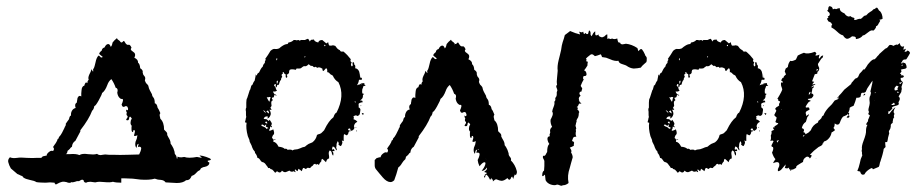

<svg xmlns="http://www.w3.org/2000/svg" viewBox="-20 -590 2964 619"><path d="M429 -92 393 -91Q366 -90 344 -91H331L319 -92L311 -91L305 -90Q297 -90 293 -94Q287 -92 280 -92L264 -93Q245 -96 236 -90Q225 -95 204 -93H192L196 -96L197 -100L198 -104Q200 -105 205 -110L208 -114L212 -117Q213 -130 223 -136L231 -151L239 -166V-170Q267 -206 277 -233Q280 -235 282 -240Q284 -246 284 -248Q288 -248 298 -266Q309 -286 309 -290Q319 -297 326 -316Q330 -328 339 -335Q348 -322 353 -307Q358 -306 359 -301Q360 -298 358 -291Q360 -279 366 -274L370 -271H374Q380 -270 372 -253Q375 -241 385 -248Q390 -248 391 -245Q393 -241 393 -239Q393 -235 391 -235Q389 -233 387 -237Q386 -234 387 -231L389 -227Q387 -222 388 -220L389 -218L390 -217Q394 -214 388 -207L387 -205V-203Q395 -200 396 -207L397 -212L399 -214L401 -213L405 -208L402 -202L401 -196Q400 -189 405 -184Q404 -183 404 -180V-173Q404 -164 409 -164Q409 -173 414 -170Q416 -166 414 -161L413 -157L412 -154Q412 -149 423 -154L421 -143L417 -133Q414 -120 420 -113L421 -117L422 -122Q424 -127 427 -126Q425 -120 425 -116Q430 -118 433 -116Q436 -114 435 -110Q435 -108 433 -102L429 -93ZM623 -89 631 -81Q619 -83 615 -84Q588 -79 574 -84Q564 -82 559 -83L552 -85V-79H550Q550 -82 548 -88L545 -92L543 -96Q544 -99 539 -112Q534 -122 530 -127Q530 -135 526 -142L522 -149L519 -155Q520 -161 516 -165L512 -169L509 -172Q509 -196 497 -207L496 -212L495 -216Q494 -222 497 -225Q492 -238 488 -243Q486 -256 479 -257Q479 -270 475 -275L472 -279Q470 -283 470 -286L463 -299Q460 -304 458 -314L455 -318L451 -322Q449 -325 447 -331Q450 -339 446 -344L442 -349Q440 -355 440 -356Q442 -364 432 -370Q431 -384 425 -388Q426 -398 413 -404Q417 -411 415 -417Q414 -420 408 -424Q398 -430 404 -436Q400 -446 395 -446L393 -445L390 -446Q386 -447 380 -458Q378 -458 376 -456Q376 -454 374 -454Q372 -452 369 -454L366 -458L362 -461Q359 -462 357 -467L349 -460L343 -453L342 -449L341 -445Q339 -440 337 -439Q334 -448 329 -448Q322 -448 317 -437Q309 -435 308 -427Q299 -420 300 -416Q304 -412 311 -407Q309 -403 307 -405H305L304 -406L303 -407L301 -409Q299 -411 298 -411Q291 -405 288 -389L285 -377Q284 -372 280 -366Q282 -358 279 -360Q278 -362 275 -367L272 -358L268 -350Q263 -339 266 -333Q261 -328 262 -322Q257 -326 255 -322L253 -318L252 -314Q244 -312 243 -300L242 -289V-279Q235 -284 231 -276Q230 -275 229.5 -272Q229 -269 229 -268L228 -263V-260Q219 -254 224 -242Q216 -240 212 -233Q208 -226 209 -218Q205 -216 204 -212L203 -208L202 -205Q201 -204 197.5 -199Q194 -194 192 -191Q193 -188 191 -184L189 -181L188 -178L180 -162Q176 -154 170 -148L169 -144Q167 -142 166 -142Q165 -137 160 -129L155 -122L151 -116Q157 -110 151 -103Q145 -106 138 -100Q131 -95 130 -88H127L123 -87L118 -86L113 -81H97Q88 -80 67 -81Q46 -83 35 -81Q20 -79 12 -83Q4 -75 7 -66L10 -57L15 -47Q28 -36 36 -29L41 -27L47 -24Q54 -22 55 -18Q61 -14 65 -13L76 -10Q92 -7 97 -3Q101 -2 111.5 -1.5Q122 -1 127 -1L141 -2L156 -1V0L157 2L160 5Q172 -2 181 -4Q185 -5 194 -3Q205 2 211 -3Q213 -1 222 -4L228 -6H235L238 -8L242 -10Q247 -12 250 -8V-6L252 -3Q254 -1 258 -1Q262 -4 272 -4L279 -3L287 -2Q295 -4 301 -4L316 -3Q335 -1 344 -4Q354 -1 371 -1V-15H383L408 -14L433 -11Q462 -9 479 -14L489 -11L499 -10Q509 -9 514 -2L532 -1L550 0Q570 0 580 -9Q588 -9 592 -13Q595 -16 598 -23Q606 -25 612 -32L618 -38Q621 -40 625 -42Q627 -48 631 -49L635 -51L640 -52Q655 -55 655 -66L651 -68Q649 -69 650 -72Q672 -75 645 -84Q634 -88 623 -89Z M773 -195H771Q769 -196 771 -201L772 -204V-206L773 -210L774 -213Q773 -215 773 -222V-230Q771 -239 774 -243V-259Q774 -270 777 -274L785 -299L787 -302L788 -306Q790 -312 790 -314Q794 -315 796 -322L798 -326Q799 -328 801 -330L802 -335L803 -340Q805 -347 804 -350L808 -346Q809 -354 815 -356L820 -366Q823 -372 827 -375Q829 -384 834 -387Q833 -393 837 -397Q837 -398 835 -400L844 -413L852 -426Q861 -434 867 -432H872Q874 -432 880 -434L886 -439L892 -443Q900 -448 907 -448Q909 -450 910 -453Q920 -454 927 -461H932L936 -460L942 -461Q945 -461 947 -458Q948 -462 954 -461H963Q971 -465 973 -465Q975 -464 979 -456Q980 -460 984 -462H987Q991 -462 992 -463Q993 -456 1006 -453Q1008 -461 1019 -461L1025 -456L1032 -450L1035 -452L1038 -454Q1039 -448 1040.5 -445Q1042 -442 1046 -443H1049L1053 -444Q1055 -444 1061 -442L1064 -438L1067 -434Q1071 -430 1076 -428Q1077 -422 1087 -424Q1091 -421 1100 -412L1105 -406L1111 -399L1110 -396V-393Q1111 -390 1114 -389Q1109 -381 1114 -376Q1118 -377 1117 -381V-384L1116 -387Q1119 -392 1121 -388Q1122 -387 1122 -382Q1127 -380 1125 -370Q1134 -369 1138 -359L1140 -350L1141 -340H1143L1146 -339Q1148 -335 1146.5 -333.5Q1145 -332 1139 -333Q1137 -333 1137 -331Q1136 -323 1131 -315Q1137 -318 1141 -318Q1142 -322 1155 -322Q1153 -317 1159 -314Q1157 -313 1154 -313H1152L1150 -307L1148 -302Q1147 -295 1148 -289L1154 -287Q1149 -284 1150 -280Q1150 -276 1149 -275Q1148 -271 1141 -266Q1147 -266 1148 -265Q1149 -264 1149 -260H1146L1142 -259Q1137 -257 1136 -255Q1137 -245 1136 -244Q1142 -241 1142 -236L1141 -229L1140 -223Q1139 -218 1132 -216Q1127 -221 1119 -214Q1123 -210 1119 -206Q1130 -202 1132 -197Q1123 -194 1121 -183Q1124 -178 1121 -174Q1120 -172 1114 -168Q1109 -170 1109 -175Q1106 -177 1104 -175L1102 -173Q1102 -172 1104 -170Q1107 -168 1110 -170Q1110 -167 1109 -166L1107 -167Q1104 -167 1103 -160Q1099 -151 1095 -155L1093 -156L1091 -157Q1090 -158 1089 -157Q1088 -154 1088 -147V-136Q1087 -134 1085 -136L1083 -137L1082 -138L1083 -134L1084 -129Q1083 -128 1082 -124L1081 -122L1079 -119L1076 -120Q1073 -122 1071 -124Q1074 -128 1069 -135Q1065 -128 1065 -124V-121Q1065 -118 1064 -116V-114L1065 -111Q1067 -108 1065 -105L1062 -109L1060 -113Q1058 -116 1053 -118Q1050 -113 1051 -109Q1051 -105 1056 -110Q1057 -107 1059 -103H1051Q1057 -98 1054 -88Q1051 -91 1050 -95L1049 -100Q1047 -104 1043 -105Q1039 -100 1040 -93L1041 -86V-79Q1034 -79 1031 -67Q1022 -76 1019 -78Q1016 -76 1016 -73V-70L1014 -68Q1012 -66 1011 -64L1008 -58Q1005 -61 1004 -61Q1002 -61 1001 -60Q999 -58 996 -62L993 -61L991 -60Q989 -56 987 -55L984 -53L982 -51Q981 -48 978 -48L974 -49Q971 -50 966 -45Q959 -50 957 -48L955 -44L954 -41L953 -38L948 -42L942 -46L941 -42L939 -38L935 -41L932 -44Q929 -42 931 -40L932 -38L933 -35Q931 -35 930 -36L927 -38Q919 -34 913 -40L906 -37L901 -35Q895 -34 889 -40Q884 -29 873 -38Q868 -33 867 -33L862 -39L858 -43Q854 -45 852 -45Q850 -50 845 -48L842 -53L838 -58Q834 -65 828 -67Q823 -67 819 -74L816 -78Q815 -80 810 -81Q808 -91 802 -97V-100Q802 -101 800 -103Q796 -107 793 -115L791 -121L788 -127L785 -133L784 -139Q782 -145 779 -151Q772 -177 775 -194ZM830 -208Q832 -206 834 -206H837Q840 -206 846 -200L848 -202L849 -204L852 -200L855 -195Q858 -190 854 -186L855 -184L856 -183Q858 -181 856 -179L854 -181L851 -182Q851 -174 848 -172Q847 -170 848 -169Q849 -168 852 -169L857 -171L861 -173Q866 -160 862 -156L860 -154L859 -152Q857 -148 857 -145Q864 -141 861 -133Q871 -132 878 -117Q892 -116 898 -110Q904 -112 907 -107Q921 -109 922 -105L927 -107Q929 -108 932 -108Q939 -108 948 -112L955 -115L963 -117L969 -122L975 -126Q979 -128 987 -131Q999 -140 1002 -155L1006 -157L1010 -158Q1016 -160 1018 -163L1022 -167Q1023 -168 1025 -170L1026 -172Q1040 -201 1055 -212Q1059 -225 1065 -227Q1093 -282 1071 -325Q1059 -332 1053 -346L1050 -348L1046 -350L1043 -353L1041 -355Q1038 -358 1035 -357Q1036 -372 1030 -369L1023 -361Q1018 -363 1020 -368Q1009 -376 1002 -371Q999 -377 993 -373L990 -375L988 -377Q985 -379 983 -377L975 -383Q967 -374 960 -377L955 -374L950 -370Q947 -369 943 -369H939Q936 -371 934 -365Q915 -369 913 -363L912 -359V-356Q911 -352 904 -349Q909 -341 903 -339Q901 -341 901 -343V-348Q902 -351 896 -353L895 -355V-356Q895 -358 893 -358Q891 -356 891 -355L892 -353V-352Q885 -351 890 -342Q886 -339 886 -332Q883 -331 881 -324L880 -320L878 -316Q873 -318 873 -313L872 -310Q870 -308 869 -308V-319Q867 -320 865 -318Q863 -314 864 -313Q867 -312 869 -306L870 -302L873 -298Q871 -296 867 -295H860Q861 -291 866 -285L864 -282L863 -278Q861 -274 858 -276Q856 -274 857 -271L859 -269V-266Q853 -265 855 -253Q856 -249 855 -248L854 -246L853 -245Q850 -244 856 -236H848Q851 -234 852 -229Q853 -227 853 -222Q850 -210 842 -208L844 -214Q835 -217 830 -208ZM822 -186 826 -183 831 -181Q838 -178 839 -174L842 -176L846 -177Q844 -178 841 -180Q838 -182 837 -182Q839 -188 838 -189L833 -184Q825 -192 822 -186ZM845 -276H843Q841 -278 840 -276Q845 -266 848 -262Q850 -264 850 -268L851 -272Q851 -274 853 -276Q847 -279 845 -276ZM841 -195V-197Q838 -199 836 -197Q835 -197 835 -195L837 -193Q838 -192 842 -192ZM844 -234 842 -233 841 -232Q839 -232 839 -230L843 -227L847 -224Q848 -228 844 -234ZM876 -328Q876 -332 872 -328Q872 -322 873 -319Q876 -324 876 -328ZM828 -234 837 -225Q835 -234 828 -234ZM873 -403 871 -400Q870 -399 872 -395Q875 -399 873 -403ZM865 -286Q869 -280 872 -283Q866 -287 865 -286ZM1027 -446 1026 -445 1025 -443 1027 -441 1029 -442V-444ZM869 -142 860 -139Q867 -138 869 -142ZM1150 -219 1152 -222 1153 -224 1150 -225 1146 -226Q1146 -225 1147.5 -223Q1149 -221 1150 -219ZM1126 -259Q1127 -263 1124 -264Q1123 -260 1126 -259ZM1131 -166V-168L1130 -171Q1128 -166 1131 -166ZM1130 -178Q1129 -178 1128 -179Q1127 -180 1126 -181Q1126 -177 1130 -178ZM962 -409V-404L964 -406L965 -408Q963 -408 962 -409ZM1146 -317Q1144 -319 1143 -321Q1144 -317 1146 -317ZM1142 -345 1143 -344Q1144 -344 1144 -345Q1143 -346 1142 -345ZM1143 -250 1142 -248H1144Q1144 -250 1145 -252ZM1121 -175V-173L1122 -174Q1121 -174 1121 -175Z M1643 -25 1640 -28 1637 -21Q1635 -15 1635 -13L1631 -21L1628 -18L1627 -15Q1626 -13 1624 -11Q1620 -9 1616 -16Q1605 -7 1597 -7Q1592 -7 1580 -12Q1576 -12 1569 -5V-9Q1569 -12 1570 -12Q1570 -11 1566 -11L1564 -17L1563 -14Q1561 -12 1560 -10Q1558 -15 1554 -21Q1549 -27 1548 -27Q1545 -27 1543 -16Q1541 -20 1540 -23H1543V-27Q1556 -33 1542 -35Q1541 -36 1543 -38L1546 -40Q1551 -44 1550 -50Q1542 -39 1533 -39Q1541 -49 1544 -58Q1547 -67 1542 -67Q1536 -67 1526 -54L1524 -59L1522 -64Q1520 -72 1520 -74L1524 -83Q1526 -89 1526 -91Q1527 -95 1524 -97Q1521 -99 1516 -97Q1516 -101 1518 -107Q1515 -108 1513 -103L1512 -98L1511 -94Q1505 -101 1508 -114L1512 -124L1514 -135Q1503 -130 1503 -135L1504 -138L1505 -142Q1507 -146 1505 -151Q1500 -154 1500 -145Q1495 -145 1495 -154V-161Q1495 -164 1496 -165Q1491 -170 1492 -177L1493 -183L1496 -189Q1495 -191 1492 -194Q1491 -195 1490 -195L1488 -193L1487 -188Q1486 -181 1478 -184V-186L1479 -188Q1485 -195 1481 -198L1480 -199L1479 -201Q1478 -203 1480 -208L1479 -210L1478 -212Q1477 -215 1478 -218Q1480 -214 1482 -216Q1484 -216 1484 -220Q1484 -222 1482 -226Q1481 -229 1476 -229Q1466 -222 1463 -234Q1471 -251 1465 -252H1461L1457 -255Q1451 -260 1449 -272Q1451 -278 1450 -282Q1449 -286 1444 -288Q1439 -303 1430 -316Q1421 -309 1417 -297Q1410 -278 1400 -271Q1400 -267 1389 -247Q1379 -229 1375 -229Q1375 -227 1373 -221Q1371 -216 1368 -214Q1358 -187 1330 -151V-147L1322 -132L1314 -117Q1304 -111 1303 -98L1301 -97Q1299 -96 1299 -95L1296 -91Q1291 -86 1289 -85L1288 -81L1287 -77L1281 -71L1276 -64Q1271 -55 1264 -50Q1258 -27 1251 -9Q1245 -3 1239 -3Q1227 -3 1214 -18L1209 -24L1203 -31Q1195 -41 1194 -42Q1188 -48 1188 -57V-74L1195 -81Q1195 -80 1200 -82L1204 -83H1207Q1208 -90 1215 -95Q1222 -101 1228 -98Q1234 -105 1228 -111L1232 -117L1237 -124Q1242 -132 1243 -137Q1244 -137 1246 -139Q1247 -140 1247 -143Q1253 -149 1257 -157L1261 -165L1265 -173L1266 -176L1268 -179Q1270 -183 1269 -186Q1271 -189 1274.5 -194Q1278 -199 1279 -200L1280 -203L1281 -207Q1282 -211 1286 -213Q1285 -220 1289 -228Q1293 -236 1301 -237Q1296 -249 1305 -255V-258L1306 -263Q1306 -264 1306.5 -267Q1307 -270 1308 -271Q1312 -279 1319 -274V-284L1320 -295Q1321 -307 1329 -309L1330 -313L1332 -317Q1334 -320 1339 -317Q1338 -323 1343 -328Q1340 -334 1345 -345L1349 -353L1352 -362Q1358 -351 1358 -357Q1358 -358 1357 -361Q1361 -367 1362 -372L1365 -384Q1368 -400 1375 -406Q1376 -406 1378 -404L1380 -402L1381 -401L1382 -400H1384Q1386 -398 1388 -402Q1381 -407 1377 -411Q1376 -415 1385 -422Q1386 -430 1394 -432Q1399 -443 1406 -443Q1411 -443 1414 -434Q1416 -435 1418 -440L1419 -444L1420 -448L1426 -455L1434 -462Q1436 -457 1439 -456L1443 -453Q1444 -452 1446 -449Q1449 -447 1451 -449Q1453 -449 1453 -451Q1455 -453 1457 -453Q1463 -442 1467 -441L1470 -440L1472 -441Q1477 -441 1481 -431Q1475 -425 1485 -419Q1491 -415 1492 -412Q1494 -406 1490 -399Q1503 -393 1502 -383Q1508 -379 1509 -365Q1519 -359 1517 -351Q1517 -350 1519 -344L1523 -339Q1527 -334 1524 -326Q1526 -320 1528 -317L1532 -313L1535 -309Q1537 -299 1540 -294L1547 -281Q1547 -278 1549 -274L1552 -270Q1556 -265 1556 -252Q1563 -251 1565 -238Q1569 -234 1574 -220Q1571 -217 1572 -211L1573 -207L1574 -202Q1586 -192 1586 -167L1589 -164L1593 -160Q1597 -156 1596 -150L1599 -144L1603 -137Q1607 -130 1607 -122Q1611 -118 1616 -107Q1621 -94 1620 -91L1622 -87L1625 -83Q1629 -78 1627 -73Q1641 -59 1646 -39Q1648 -33 1643 -25ZM1522 -110 1520 -108Q1522 -106 1522.5 -106.5Q1523 -107 1522 -110ZM1445 -446 1444 -447Q1443 -446 1444 -446L1446 -444Q1446 -445 1445 -446ZM1548 -77 1546 -78Q1546 -77 1548 -77Z M2059 -415 2055 -423Q2050 -432 2047 -432Q2044 -432 2038 -425Q2036 -431 2035 -435Q2017 -447 1998 -449L1993 -448L1987 -447Q1980 -447 1979 -453Q1974 -451 1972 -457L1971 -461L1970 -466Q1960 -462 1953 -466Q1949 -463 1946 -465L1942 -466Q1940 -466 1938 -464V-479Q1935 -479 1933 -477L1929 -473Q1923 -469 1919 -470Q1908 -473 1910 -479Q1902 -474 1900 -477Q1899 -478 1899 -482V-489Q1896 -488 1892 -482L1890 -478L1887 -473Q1886 -474 1884 -478V-483Q1884 -490 1879 -492Q1877 -484 1876 -481Q1872 -478 1867 -484L1864 -480L1861 -483V-486L1860 -488Q1857 -485 1854 -486L1850 -487L1847 -488L1849 -483L1850 -479Q1836 -482 1818 -490Q1817 -489 1815 -487.5Q1813 -486 1809 -483Q1805 -480 1801 -477L1798 -466L1794 -454Q1791 -445 1789 -429L1785 -412L1781 -396Q1776 -376 1778 -362L1776 -340Q1774 -326 1776 -317Q1772 -313 1774 -308L1776 -303L1777 -298L1775 -293V-286Q1775 -279 1770 -274Q1772 -266 1767 -262Q1769 -256 1765 -246L1762 -238Q1762 -237 1761 -234Q1761 -232 1760 -231Q1764 -225 1761 -217L1758 -210L1755 -204Q1754 -192 1760 -181Q1751 -174 1754 -163L1753 -160L1752 -157Q1751 -155 1753 -151Q1744 -150 1745 -141Q1745 -139 1747 -133L1749 -129L1751 -126Q1744 -120 1744 -100L1741 -95L1739 -91Q1736 -86 1731 -88Q1729 -82 1732 -78L1734 -74L1735 -71V-55L1734 -40Q1728 -37 1728 -23Q1730 -21 1732 -23L1734 -25L1737 -27L1738 -17L1739 -9Q1744 1 1756 5Q1769 9 1776 5L1781 6L1786 8Q1791 10 1795 7Q1802 8 1812 1L1813 -1Q1808 -23 1817 -49Q1820 -59 1821 -64Q1822 -68 1825 -78Q1829 -85 1821 -99Q1825 -103 1817 -114L1824 -117L1830 -120V-125L1831 -130Q1829 -135 1824 -135L1826 -141L1828 -146Q1831 -150 1838 -149Q1836 -155 1836 -156V-162Q1838 -168 1836 -171L1838 -177L1837 -178V-180Q1837 -183 1835 -183L1836 -187L1837 -192Q1837 -195 1839 -197Q1838 -200 1839 -203L1841 -207L1844 -212Q1846 -218 1846 -224V-226L1847 -227Q1848 -228 1847 -230Q1845 -235 1840 -239H1842Q1846 -242 1839 -245Q1843 -246 1845 -252L1847 -256H1852Q1855 -256 1854 -257L1852 -259L1850 -260Q1848 -262 1848 -264V-265Q1845 -266 1847 -270L1846 -271Q1846 -274 1847 -276Q1849 -280 1852 -281L1849 -285L1848 -289Q1848 -294 1856 -296L1855 -299L1856 -301L1857 -303Q1858 -305 1852 -313Q1856 -324 1862 -334Q1859 -336 1860 -339V-341L1861 -344L1864 -345H1867Q1870 -346 1871 -349Q1871 -361 1863 -363L1869 -371L1874 -379V-384L1875 -389Q1874 -394 1869 -392L1870 -394L1871 -397Q1871 -399 1869 -401L1874 -406L1879 -410Q1884 -415 1888 -415Q1892 -415 1898 -409Q1904 -410 1917 -415Q1919 -412 1921 -406Q1924 -406 1934 -404L1947 -399Q1962 -392 1974 -394Q1975 -387 1984 -384L1993 -381Q1999 -379 2000 -378Q2011 -370 2023 -369L2035 -370L2046 -372Q2050 -378 2055 -382L2064 -390L2065 -395V-400Q2066 -404 2063 -408Q2060 -410 2059 -415Z M2071 -195H2069Q2067 -196 2069 -201L2070 -204V-206L2071 -210L2072 -213Q2071 -215 2071 -222V-230Q2069 -239 2072 -243V-259Q2072 -270 2075 -274L2083 -299L2085 -302L2086 -306Q2088 -312 2088 -314Q2092 -315 2094 -322L2096 -326Q2097 -328 2099 -330L2100 -335L2101 -340Q2103 -347 2102 -350L2106 -346Q2107 -354 2113 -356L2118 -366Q2121 -372 2125 -375Q2127 -384 2132 -387Q2131 -393 2135 -397Q2135 -398 2133 -400L2142 -413L2150 -426Q2159 -434 2165 -432H2170Q2172 -432 2178 -434L2184 -439L2190 -443Q2198 -448 2205 -448Q2207 -450 2208 -453Q2218 -454 2225 -461H2230L2234 -460L2240 -461Q2243 -461 2245 -458Q2246 -462 2252 -461H2261Q2269 -465 2271 -465Q2273 -464 2277 -456Q2278 -460 2282 -462H2285Q2289 -462 2290 -463Q2291 -456 2304 -453Q2306 -461 2317 -461L2323 -456L2330 -450L2333 -452L2336 -454Q2337 -448 2338.5 -445Q2340 -442 2344 -443H2347L2351 -444Q2353 -444 2359 -442L2362 -438L2365 -434Q2369 -430 2374 -428Q2375 -422 2385 -424Q2389 -421 2398 -412L2403 -406L2409 -399L2408 -396V-393Q2409 -390 2412 -389Q2407 -381 2412 -376Q2416 -377 2415 -381V-384L2414 -387Q2417 -392 2419 -388Q2420 -387 2420 -382Q2425 -380 2423 -370Q2432 -369 2436 -359L2438 -350L2439 -340H2441L2444 -339Q2446 -335 2444.5 -333.5Q2443 -332 2437 -333Q2435 -333 2435 -331Q2434 -323 2429 -315Q2435 -318 2439 -318Q2440 -322 2453 -322Q2451 -317 2457 -314Q2455 -313 2452 -313H2450L2448 -307L2446 -302Q2445 -295 2446 -289L2452 -287Q2447 -284 2448 -280Q2448 -276 2447 -275Q2446 -271 2439 -266Q2445 -266 2446 -265Q2447 -264 2447 -260H2444L2440 -259Q2435 -257 2434 -255Q2435 -245 2434 -244Q2440 -241 2440 -236L2439 -229L2438 -223Q2437 -218 2430 -216Q2425 -221 2417 -214Q2421 -210 2417 -206Q2428 -202 2430 -197Q2421 -194 2419 -183Q2422 -178 2419 -174Q2418 -172 2412 -168Q2407 -170 2407 -175Q2404 -177 2402 -175L2400 -173Q2400 -172 2402 -170Q2405 -168 2408 -170Q2408 -167 2407 -166L2405 -167Q2402 -167 2401 -160Q2397 -151 2393 -155L2391 -156L2389 -157Q2388 -158 2387 -157Q2386 -154 2386 -147V-136Q2385 -134 2383 -136L2381 -137L2380 -138L2381 -134L2382 -129Q2381 -128 2380 -124L2379 -122L2377 -119L2374 -120Q2371 -122 2369 -124Q2372 -128 2367 -135Q2363 -128 2363 -124V-121Q2363 -118 2362 -116V-114L2363 -111Q2365 -108 2363 -105L2360 -109L2358 -113Q2356 -116 2351 -118Q2348 -113 2349 -109Q2349 -105 2354 -110Q2355 -107 2357 -103H2349Q2355 -98 2352 -88Q2349 -91 2348 -95L2347 -100Q2345 -104 2341 -105Q2337 -100 2338 -93L2339 -86V-79Q2332 -79 2329 -67Q2320 -76 2317 -78Q2314 -76 2314 -73V-70L2312 -68Q2310 -66 2309 -64L2306 -58Q2303 -61 2302 -61Q2300 -61 2299 -60Q2297 -58 2294 -62L2291 -61L2289 -60Q2287 -56 2285 -55L2282 -53L2280 -51Q2279 -48 2276 -48L2272 -49Q2269 -50 2264 -45Q2257 -50 2255 -48L2253 -44L2252 -41L2251 -38L2246 -42L2240 -46L2239 -42L2237 -38L2233 -41L2230 -44Q2227 -42 2229 -40L2230 -38L2231 -35Q2229 -35 2228 -36L2225 -38Q2217 -34 2211 -40L2204 -37L2199 -35Q2193 -34 2187 -40Q2182 -29 2171 -38Q2166 -33 2165 -33L2160 -39L2156 -43Q2152 -45 2150 -45Q2148 -50 2143 -48L2140 -53L2136 -58Q2132 -65 2126 -67Q2121 -67 2117 -74L2114 -78Q2113 -80 2108 -81Q2106 -91 2100 -97V-100Q2100 -101 2098 -103Q2094 -107 2091 -115L2089 -121L2086 -127L2083 -133L2082 -139Q2080 -145 2077 -151Q2070 -177 2073 -194ZM2128 -208Q2130 -206 2132 -206H2135Q2138 -206 2144 -200L2146 -202L2147 -204L2150 -200L2153 -195Q2156 -190 2152 -186L2153 -184L2154 -183Q2156 -181 2154 -179L2152 -181L2149 -182Q2149 -174 2146 -172Q2145 -170 2146 -169Q2147 -168 2150 -169L2155 -171L2159 -173Q2164 -160 2160 -156L2158 -154L2157 -152Q2155 -148 2155 -145Q2162 -141 2159 -133Q2169 -132 2176 -117Q2190 -116 2196 -110Q2202 -112 2205 -107Q2219 -109 2220 -105L2225 -107Q2227 -108 2230 -108Q2237 -108 2246 -112L2253 -115L2261 -117L2267 -122L2273 -126Q2277 -128 2285 -131Q2297 -140 2300 -155L2304 -157L2308 -158Q2314 -160 2316 -163L2320 -167Q2321 -168 2323 -170L2324 -172Q2338 -201 2353 -212Q2357 -225 2363 -227Q2391 -282 2369 -325Q2357 -332 2351 -346L2348 -348L2344 -350L2341 -353L2339 -355Q2336 -358 2333 -357Q2334 -372 2328 -369L2321 -361Q2316 -363 2318 -368Q2307 -376 2300 -371Q2297 -377 2291 -373L2288 -375L2286 -377Q2283 -379 2281 -377L2273 -383Q2265 -374 2258 -377L2253 -374L2248 -370Q2245 -369 2241 -369H2237Q2234 -371 2232 -365Q2213 -369 2211 -363L2210 -359V-356Q2209 -352 2202 -349Q2207 -341 2201 -339Q2199 -341 2199 -343V-348Q2200 -351 2194 -353L2193 -355V-356Q2193 -358 2191 -358Q2189 -356 2189 -355L2190 -353V-352Q2183 -351 2188 -342Q2184 -339 2184 -332Q2181 -331 2179 -324L2178 -320L2176 -316Q2171 -318 2171 -313L2170 -310Q2168 -308 2167 -308V-319Q2165 -320 2163 -318Q2161 -314 2162 -313Q2165 -312 2167 -306L2168 -302L2171 -298Q2169 -296 2165 -295H2158Q2159 -291 2164 -285L2162 -282L2161 -278Q2159 -274 2156 -276Q2154 -274 2155 -271L2157 -269V-266Q2151 -265 2153 -253Q2154 -249 2153 -248L2152 -246L2151 -245Q2148 -244 2154 -236H2146Q2149 -234 2150 -229Q2151 -227 2151 -222Q2148 -210 2140 -208L2142 -214Q2133 -217 2128 -208ZM2120 -186 2124 -183 2129 -181Q2136 -178 2137 -174L2140 -176L2144 -177Q2142 -178 2139 -180Q2136 -182 2135 -182Q2137 -188 2136 -189L2131 -184Q2123 -192 2120 -186ZM2143 -276H2141Q2139 -278 2138 -276Q2143 -266 2146 -262Q2148 -264 2148 -268L2149 -272Q2149 -274 2151 -276Q2145 -279 2143 -276ZM2139 -195V-197Q2136 -199 2134 -197Q2133 -197 2133 -195L2135 -193Q2136 -192 2140 -192ZM2142 -234 2140 -233 2139 -232Q2137 -232 2137 -230L2141 -227L2145 -224Q2146 -228 2142 -234ZM2174 -328Q2174 -332 2170 -328Q2170 -322 2171 -319Q2174 -324 2174 -328ZM2126 -234 2135 -225Q2133 -234 2126 -234ZM2171 -403 2169 -400Q2168 -399 2170 -395Q2173 -399 2171 -403ZM2163 -286Q2167 -280 2170 -283Q2164 -287 2163 -286ZM2325 -446 2324 -445 2323 -443 2325 -441 2327 -442V-444ZM2167 -142 2158 -139Q2165 -138 2167 -142ZM2448 -219 2450 -222 2451 -224 2448 -225 2444 -226Q2444 -225 2445.5 -223Q2447 -221 2448 -219ZM2424 -259Q2425 -263 2422 -264Q2421 -260 2424 -259ZM2429 -166V-168L2428 -171Q2426 -166 2429 -166ZM2428 -178Q2427 -178 2426 -179Q2425 -180 2424 -181Q2424 -177 2428 -178ZM2260 -409V-404L2262 -406L2263 -408Q2261 -408 2260 -409ZM2444 -317Q2442 -319 2441 -321Q2442 -317 2444 -317ZM2440 -345 2441 -344Q2442 -344 2442 -345Q2441 -346 2440 -345ZM2441 -250 2440 -248H2442Q2442 -250 2443 -252ZM2419 -175V-173L2420 -174Q2419 -174 2419 -175Z M2513 -369 2520 -374Q2521 -386 2528 -394Q2533 -391 2546 -398L2552 -411Q2555 -413 2562 -416Q2569 -419 2572 -420Q2583 -414 2607 -423Q2611 -421 2612 -417Q2606 -410 2612 -411L2617 -412L2622 -414L2621 -410L2620 -406Q2619 -402 2621 -401L2624 -404L2626 -407Q2629 -411 2634 -411Q2634 -410 2632 -404L2628 -401L2626 -398Q2622 -391 2617 -384Q2617 -381 2618 -378L2621 -371Q2622 -362 2615 -358V-356L2616 -355Q2616 -354 2613 -352Q2612 -351 2607 -351Q2605 -346 2598 -328L2602 -327L2605 -326Q2601 -322 2600 -320Q2599 -318 2600 -317L2602 -318L2606 -319Q2607 -320 2609 -318L2605 -316L2601 -314Q2597 -312 2595 -308L2603 -312Q2605 -310 2603 -308L2599 -305L2598 -297L2596 -289Q2609 -285 2596 -273H2595Q2594 -273 2592.5 -272.5Q2591 -272 2588.5 -271.5Q2586 -271 2584 -271L2586 -268L2590 -267Q2595 -266 2593 -264Q2587 -262 2584 -257L2580 -251L2577 -245Q2579 -243 2581 -243L2585 -244Q2589 -244 2590 -237L2589 -236Q2578 -231 2578 -228Q2577 -227 2578 -223L2579 -220V-216L2588 -222Q2588 -220 2586 -216L2583 -213L2582 -210L2580 -203L2578 -197Q2568 -191 2565 -177Q2576 -174 2570 -164Q2578 -162 2576 -157Q2581 -159 2587 -163L2591 -167L2594 -170Q2600 -187 2617 -195Q2619 -200 2618 -200Q2623 -203 2628 -209L2630 -214Q2631 -216 2635 -218Q2638 -228 2650 -242L2662 -254L2671 -266Q2674 -267 2681 -270Q2685 -273 2682 -277Q2683 -280 2692 -289L2702 -301L2713 -310L2724 -319Q2725 -324 2730 -328L2734 -333L2738 -337Q2744 -338 2747 -343L2751 -352Q2762 -363 2763 -366H2767L2770 -370L2774 -376Q2777 -382 2782 -387Q2793 -400 2800 -399L2805 -404L2808 -408Q2810 -410 2813 -413L2815 -416L2825 -425L2834 -433Q2840 -435 2842 -438L2845 -442L2848 -445Q2855 -446 2860 -442Q2873 -449 2873 -445L2877 -448L2881 -451Q2882 -443 2886 -441Q2887 -438 2895 -441Q2893 -433 2892 -430L2896 -431L2901 -433L2896 -423Q2904 -423 2905 -427Q2912 -426 2914 -419Q2910 -411 2902 -399L2898 -398H2894L2890 -395L2888 -391Q2883 -386 2888 -385Q2889 -389 2895 -391L2892 -388L2889 -386Q2898 -389 2900 -384L2902 -379L2903 -373Q2902 -369 2896 -368L2890 -367L2886 -366L2884 -365Q2887 -362 2886 -359L2885 -357L2883 -355Q2880 -351 2886 -351L2884 -347Q2888 -348 2891 -347Q2894 -346 2894 -344Q2894 -342 2891 -340Q2889 -339 2884 -339Q2882 -331 2891 -325Q2887 -311 2886 -309Q2888 -307 2887 -301Q2885 -295 2886 -294Q2879 -282 2877 -279Q2883 -274 2880 -267L2877 -261Q2876 -259 2878 -255Q2877 -251 2868 -249L2861 -247L2855 -244Q2859 -242 2855 -238L2852 -235L2848 -231H2844V-227Q2843 -224 2844 -223Q2845 -222 2847 -223Q2861 -242 2867 -244Q2857 -230 2864 -223Q2860 -216 2863 -212Q2859 -208 2859 -203L2858 -198V-194Q2850 -189 2852 -184L2851 -178Q2851 -176 2848 -171Q2844 -166 2847 -161L2843 -146Q2842 -137 2840 -132H2834V-126L2835 -116L2829 -110Q2829 -106 2825 -91Q2824 -87 2822.5 -82.5Q2821 -78 2820 -75Q2819 -72 2819 -71L2817 -66L2816 -61Q2815 -55 2813 -52Q2795 -44 2794 -44V-46L2792 -47Q2792 -48 2789 -48Q2772 -39 2767 -28Q2760 -25 2757 -29Q2755 -30 2753 -37L2748 -38L2744 -39Q2749 -50 2752 -64L2755 -77L2760 -89L2759 -94V-99Q2757 -104 2759 -109Q2757 -118 2764 -136Q2773 -159 2772 -169Q2772 -180 2777 -188Q2773 -186 2773 -189Q2773 -189 2773 -191L2776 -196L2779 -200Q2777 -202 2781 -209L2783 -214Q2785 -218 2784 -219Q2776 -221 2782 -229Q2778 -233 2781 -243L2783 -251L2784 -258Q2782 -270 2784 -278L2786 -282L2787 -286Q2789 -292 2786 -295L2788 -303L2790 -312Q2793 -322 2793 -330Q2792 -329 2789 -324.5Q2786 -320 2784 -317L2780 -311L2776 -305L2771 -294Q2767 -290 2760 -291Q2756 -290 2756 -286L2755 -283V-280Q2753 -274 2741 -275L2737 -262L2732 -249L2725 -246Q2722 -245 2719 -242Q2720 -239 2717 -231L2714 -226L2711 -220L2705 -217L2698 -214Q2694 -210 2691 -203L2687 -193Q2682 -184 2671 -192Q2671 -181 2667 -178L2668 -176L2670 -174Q2672 -172 2671 -169Q2670 -169 2669 -168Q2668 -167 2665.5 -165.5Q2663 -164 2661 -163Q2659 -152 2653 -145Q2646 -136 2637 -134Q2634 -131 2634 -128H2632V-125Q2630 -122 2627 -120L2623 -118L2619 -116L2604 -104L2591 -91L2595 -90L2597 -89Q2596 -84 2591 -79Q2588 -85 2583 -85Q2579 -85 2574 -80Q2569 -75 2569 -68L2562 -64L2554 -59Q2545 -54 2547 -49Q2538 -43 2532 -43Q2528 -42 2525.5 -44Q2523 -46 2524 -50Q2521 -47 2516 -47L2514 -48H2510L2512 -54L2513 -60L2507 -53L2502 -47Q2496 -39 2489 -38Q2487 -39 2488 -45L2492 -54Q2494 -64 2489 -66.5Q2484 -69 2473 -64Q2472 -66 2480 -77Q2474 -83 2469 -98Q2475 -110 2472 -116Q2465 -117 2468 -123L2474 -135Q2472 -137 2469 -137L2466 -136H2463Q2467 -141 2465 -153Q2469 -161 2467 -167L2470 -169L2473 -170Q2475 -172 2476 -174Q2472 -174 2472 -179H2477V-183L2481 -185L2484 -187Q2489 -190 2489 -193Q2480 -194 2480 -198Q2480 -199 2482 -203L2483 -207L2484 -211Q2481 -213 2476 -219L2483 -233Q2478 -239 2480 -241L2484 -245L2488 -247L2492 -250Q2491 -252 2492 -256L2494 -259L2495 -263Q2489 -264 2489 -267V-269Q2489 -271 2486 -271Q2503 -299 2502 -303L2501 -305L2500 -309Q2497 -314 2498 -324H2504Q2505 -327 2498 -331Q2500 -333 2503 -339H2506V-340Q2506 -344 2514 -350L2512 -355L2510 -360ZM2875 -301Q2871 -304 2877 -311Q2875 -312 2871 -314Q2862 -307 2864 -301Q2864 -296 2875 -301ZM2717 -211Q2721 -218 2715 -218Q2709 -213 2710 -211Q2711 -210 2717 -211ZM2864 -256 2862 -259Q2861 -258 2853 -252Q2859 -250 2866 -254ZM2587 -286Q2590 -284 2592 -289Q2594 -292 2592 -294Q2589 -294 2587 -286ZM2714 -221 2715 -219Q2720 -224 2716 -227Q2711 -224 2713 -222ZM2883 -324H2880Q2878 -321 2883 -319L2885 -322L2889 -325H2886ZM2872 -291H2876L2878 -293L2876 -294L2873 -295V-293ZM2769 -285Q2770 -287 2769 -287.5Q2768 -288 2766 -287Q2763 -284 2764 -282Q2766 -282 2769 -285ZM2485 -133 2486 -130Q2487 -132 2489 -135Q2490 -136 2491 -137V-138L2487 -137L2484 -136ZM2615 -367 2613 -368V-364L2612 -360L2616 -364L2618 -367ZM2891 -380Q2890 -383 2887 -380Q2885 -378 2887 -378Q2889 -378 2891 -380ZM2574 -153 2572 -155 2568 -151Q2570 -149 2572 -151V-152ZM2527 -40H2529L2531 -41Q2531 -43 2532 -44Q2527 -42 2527 -40ZM2678 -274 2682 -277Q2681 -273 2679 -273ZM2803 -291 2802 -293Q2800 -291 2800 -290Q2801 -289 2803 -291ZM2499 -238 2498 -237Q2498 -235 2500 -237Q2499 -237 2499 -238ZM2612 -80 2610 -78Q2610 -80 2612 -80ZM2800 -267V-266L2801 -267ZM2816 -527H2821L2823 -529L2826 -530L2825 -533V-536L2823 -544Q2819 -554 2814 -556Q2809 -565 2808 -565Q2803 -566 2802 -562L2796 -560L2791 -555L2786 -552Q2778 -547 2775 -543L2772 -540Q2768 -541 2763 -536L2759 -532L2755 -529Q2753 -530 2749 -529L2745 -528L2740 -526Q2735 -525 2734 -526Q2733 -527 2735 -531L2732 -533L2728 -534Q2725 -535 2722 -538Q2716 -536 2714 -537L2710 -539L2706 -542Q2704 -546 2702 -547L2696 -550Q2689 -554 2689 -557Q2688 -557 2687 -564L2683 -563L2679 -562Q2675 -559 2672 -562L2665 -560Q2664 -570 2653 -570L2652 -568L2651 -566Q2649 -564 2651 -562H2650Q2651 -558 2647 -557L2649 -553L2653 -550L2655 -546Q2656 -542 2653 -539L2651 -538L2649 -537V-536L2650 -534L2651 -532H2648V-531L2647 -530L2646 -529Q2647 -528 2648 -526Q2649 -524 2650 -522Q2651 -520 2656 -519Q2657 -518 2660 -516L2662 -512Q2664 -510 2662 -508H2660V-506Q2662 -504 2660 -502L2663 -500Q2667 -498 2672 -494L2680 -487Q2689 -478 2698 -476Q2703 -467 2710 -465Q2716 -464 2727 -473L2735 -472Q2739 -471 2739 -468V-466L2740 -464Q2755 -466 2762 -476Q2767 -476 2771 -480L2779 -486Q2790 -495 2795 -491L2799 -494L2801 -497Q2805 -501 2804 -505Q2810 -507 2812 -513L2815 -518L2818 -523Q2815 -525 2816 -527Z"/></svg>

Font: Kom-post
Style: Regular
Weight: 400
Designer: @guaschetti
Foundry: guaschetti
Version: Version 1.00 December 6, 2021, initial release